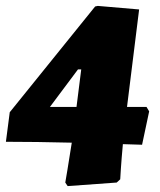

<svg xmlns="http://www.w3.org/2000/svg" viewBox="-42 -535 540 650"><path d="M-22 -55C41 -55 124 -54 201 -52C191 14 179 83 179 83L187 95L353 83L365 72C365 72 368 16 374 -47L439 -45L463 -158L454 -173H388L429 -503L289 -515C287 -515 282 -513 280 -513L-9 -155ZM127 -173 222 -300H233L217 -173Z"/></svg>

Font: Alegreya SC Black
Style: Italic
Weight: 900
Italic angle: -7°
Designer: Juan Pablo del Peral
Foundry: Huerta Tipografica
Version: Version 2.007;PS 002.007;hotconv 1.0.88;makeotf.lib2.5.64775